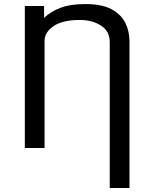

<svg xmlns="http://www.w3.org/2000/svg" viewBox="-20 -736 768 955"><path d="M103.5 -706.1H199.2V-647.5Q234.9 -680.2 283.2 -698Q331.5 -715.8 404.8 -715.8Q485.4 -715.8 533.4 -690.7Q581.5 -665.5 602.8 -623.3Q624 -581.1 624 -530.3V199.2H525.9V-526.9Q525.9 -580.1 482.9 -608.4Q439.9 -636.7 377 -636.7Q290 -636.7 245.8 -605.7Q201.7 -574.7 201.7 -533.7V0H103.5Z"/></svg>

Font: Monda
Style: Regular
Weight: 400
Designer: Vernon Adams
Foundry: Vernon Adams
Version: Version 2.100; ttfautohint (v1.8.3)